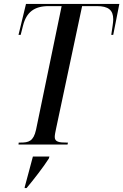

<svg xmlns="http://www.w3.org/2000/svg" viewBox="-20 -734 626 975"><path d="M74 0H323L325 -10H317C282 -10 258 -13 258 -38C258 -49 261 -63 265 -82L397 -703H472C530 -703 555 -683 555 -636C555 -619 550 -592 545 -557H555L586 -714H112L74 -557H85L97 -604C114 -672 154 -703 227 -703H293L163 -75C150 -16 125 -10 84 -10H75ZM106 214 105 221H115C148 182 203 111 228 71L231 61H147C134 109 121 160 106 214Z"/></svg>

Font: Noto Serif Display ExtraCondensed Medium
Style: Italic
Weight: 500
Width: 2
Italic angle: -12°
Designer: Monotype Design Team
Foundry: Monotype Imaging Inc.
Version: Version 2.009